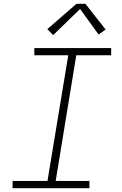

<svg xmlns="http://www.w3.org/2000/svg" viewBox="-20 -987 640 1007"><path d="M46 0V-38H229L338 -697H160V-735H563V-697H380L272 -38H449V0ZM259 -803 228 -834 381 -967H428L534 -832L497 -806L400 -940Z"/></svg>

Font: Iosevka SS04 XLt Ex Obl
Style: Regular
Weight: 200
Width: 7
Italic angle: -9°
Monospace: yes
Designer: Belleve Invis
Foundry: Belleve Invis
Version: Version 19.0.0; ttfautohint (v1.8.4)